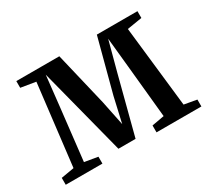

<svg xmlns="http://www.w3.org/2000/svg" viewBox="-110 -713 975 893"><g transform="rotate(-30 378.0 -266.0)"><path d="M14 0V-37L84 -49L135.5 -483.5L56 -496.5V-532.5H287L355 -247L382.5 -113L413 -247L488.5 -532.5H706.5V-496L626.5 -483L675 -49L742.5 -37V0H501.5V-37L568 -49L540.5 -329.5L524.5 -489.5L482 -330.5L402 -22.5H310L230.5 -331L189.5 -490L172 -330.5L140 -49L211 -37V0Z"/></g></svg>

Font: Merriweather 72pt Medium
Style: Regular
Weight: 500
Version: Version 2.100